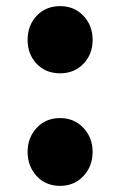

<svg xmlns="http://www.w3.org/2000/svg" viewBox="-20 -592 391 626"><path d="M176 -353Q129 -353 99.5 -384Q70 -415 70 -462Q70 -509 99.5 -540.5Q129 -572 176 -572Q222 -572 252 -540.5Q282 -509 282 -462Q282 -415 252 -384Q222 -353 176 -353ZM176 14Q129 14 99.5 -18Q70 -50 70 -97Q70 -143 99.5 -175Q129 -207 176 -207Q222 -207 252 -175Q282 -143 282 -97Q282 -50 252 -18Q222 14 176 14Z"/></svg>

Font: Kinto Sans Black
Style: Regular
Weight: 900
Designer: Authors: Ryoko NISHIZUKA  (kana & ideographs); Paul D. Hunt (Latin, Greek & Cyrillic); Wenlong ZHANG  (bopomofo); Sandol
Foundry: Adobe Systems Incorporated, ookami Inc.
Version: Version 0.001